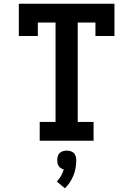

<svg xmlns="http://www.w3.org/2000/svg" viewBox="-20 -755 715 1030"><path d="M193 0V-101H278V-634H183V-562H81V-735H594V-562H492V-634H397V-101H482V0ZM328 255 285 219Q298 205 307.5 188.5Q317 172 322 154Q314 152 307 147.5Q300 143 295 136Q290 129 288.5 120.5Q287 112 287 104Q287 94 290 83.5Q293 73 300 66Q307 59 317.5 56Q328 53 338 53Q348 53 358.5 56Q369 59 376 66Q383 73 386 83.5Q389 94 389 104Q389 125 385.5 146Q382 167 374 186.5Q366 206 354.5 223.5Q343 241 328 255Z"/></svg>

Font: Iosevka Plex Etoile
Style: Bold
Weight: 700
Designer: Belleve Invis
Foundry: Belleve Invis
Version: Version 25.1.1; ttfautohint (v1.8.4)